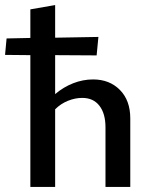

<svg xmlns="http://www.w3.org/2000/svg" viewBox="-43 -739 604 759"><path d="M472 -271V0H374V-236Q374 -290 350 -321Q326 -352 282 -352Q254 -352 225.5 -340.5Q197 -329 175 -307V0H77V-521L-23 -522L-17 -587L77 -589V-702L175 -719V-590L346 -593L339 -520L175 -521V-367Q208 -395 246.5 -410Q285 -425 325 -425Q390 -425 431 -383.5Q472 -342 472 -271Z"/></svg>

Font: Ysabeau Infant Semibold
Style: Regular
Weight: 600
Designer: Christian Thalmann (Catharsis Fonts)
Version: Version 0.003